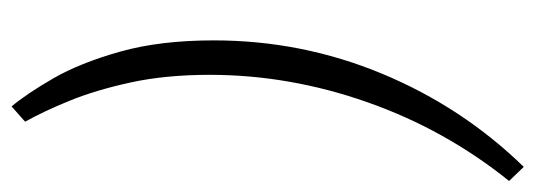

<svg xmlns="http://www.w3.org/2000/svg" viewBox="-324 -420 947 340"><g transform="rotate(90 150.0 -249.5)"><path d="M168 204Q146 178 118.5 130.5Q91 83 71 12Q51 -59 51 -154Q51 -310 110 -452Q169 -594 275 -703L300 -677Q209 -564 160.5 -426Q112 -288 112 -147Q112 -69 125.5 -7Q139 55 158 101.5Q177 148 195 180Z"/></g></svg>

Font: Rasa Light
Style: Italic
Weight: 300
Italic angle: -7.10001°
Designer: Anna Giedrys (Yrsa+Rasa design), David Brezina (Yrsa art-direction, Rasa art-direction, design)
Foundry: Rosetta Type Foundry
Version: Version 2.004